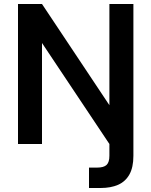

<svg xmlns="http://www.w3.org/2000/svg" viewBox="-20 -720 757 960"><path d="M70 0V-700H190L527 -194V-700H647V59Q647 117 627 152.5Q607 188 570.5 204Q534 220 483 220H425V118H465Q499 118 513 104.5Q527 91 527 59V0L190 -505V0Z"/></svg>

Font: DM Sans 18pt SemiBold
Style: Regular
Weight: 600
Designer: Colophon Foundry, Jonny Pinhorn
Foundry: Colophon Foundry
Version: Version 4.004;gftools[0.9.30]